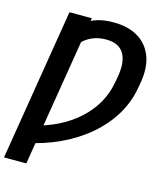

<svg xmlns="http://www.w3.org/2000/svg" viewBox="-157 -834 963 1137"><g transform="rotate(15 324.0 -266.0)"><path d="M265.6 -726.6 113.3 204.1H-23.4L128.4 -726.6ZM67.4 90.3 85 -20.5Q168.5 -39.6 238.5 -74.2Q308.6 -108.9 362.3 -157.2Q416 -205.6 450.4 -265.4Q484.9 -325.2 497.1 -395L502.9 -426.3Q511.2 -470.2 509.3 -506.6Q507.3 -543 493.4 -570.1Q479.5 -597.2 451.9 -612.1Q424.3 -627 380.9 -627Q334 -627 295.9 -610.4Q257.8 -593.8 229.5 -562.3Q201.2 -530.8 183.6 -485.4L216.3 -680.7Q248.5 -706.5 293.2 -721.7Q337.9 -736.8 397.5 -736.3Q486.3 -736.8 547.6 -700.2Q608.9 -663.6 634.8 -594Q660.6 -524.4 642.1 -424.3L636.7 -395Q621.1 -307.6 574.2 -230Q527.3 -152.3 453.4 -88.6Q379.4 -24.9 281.7 21Q184.1 66.9 67.4 90.3Z"/></g></svg>

Font: Inter Tight SemiBold
Style: Italic
Weight: 600
Italic angle: -9.39999°
Designer: Rasmus Andersson
Foundry: rsms
Version: Version 3.004